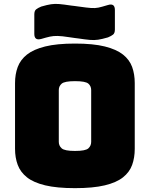

<svg xmlns="http://www.w3.org/2000/svg" viewBox="-20 -961 777 996"><path d="M679 -189Q679 -143 665.5 -105.5Q652 -68 618 -41Q584 -14 523.5 0.5Q463 15 369 15Q275 15 214.5 0.5Q154 -14 120 -41Q86 -68 72 -105.5Q58 -143 58 -189V-530Q58 -576 72 -613.5Q86 -651 120 -678Q154 -705 214.5 -720Q275 -735 369 -735Q463 -735 523.5 -720Q584 -705 618 -678Q652 -651 665.5 -613.5Q679 -576 679 -530ZM285 -225Q285 -205 300 -191.5Q315 -178 369 -178Q424 -178 438.5 -191.5Q453 -205 453 -225V-494Q453 -514 438.5 -527Q424 -540 369 -540Q315 -540 300 -527Q285 -514 285 -494ZM367 -764 339 -768Q301 -774 279 -774.5Q257 -775 239 -771Q221 -767 194 -759Q158 -749 158 -785V-886Q158 -905 167.5 -912.5Q177 -920 194 -927Q225 -936 245 -939Q265 -942 287.5 -940Q310 -938 350 -932L367 -930L389 -927Q431 -921 452.5 -919.5Q474 -918 490.5 -921.5Q507 -925 533 -933Q537 -934 540 -935Q576 -946 576 -909V-808Q576 -789 566.5 -781.5Q557 -774 540 -767Q509 -758 489 -755Q469 -752 446 -754Q423 -756 383 -762Z"/></svg>

Font: Bungee Spice
Style: Regular
Weight: 400
Designer: David Jonathan Ross
Foundry: David Jonathan Ross
Version: Version 2.000